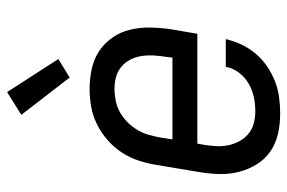

<svg xmlns="http://www.w3.org/2000/svg" viewBox="-154 -646 808 540"><g transform="rotate(-90 250.0 -376.0)"><path d="M201 8Q172 8 144.5 2Q117 -4 95 -19Q73 -34 58.5 -57Q44 -80 37 -106.5Q30 -133 30.5 -161.5Q31 -190 36 -219L56 -339Q60 -364 68 -389Q76 -414 90.5 -436.5Q105 -459 125.5 -477Q146 -495 170 -507Q194 -519 219.5 -523.5Q245 -528 269 -528Q298 -528 326 -522Q354 -516 376.5 -501Q399 -486 414.5 -463.5Q430 -441 436.5 -414Q443 -387 442.5 -358.5Q442 -330 438 -301L425 -225H116L113 -208Q110 -190 109 -172.5Q108 -155 111.5 -138Q115 -121 123 -106.5Q131 -92 143.5 -81.5Q156 -71 172.5 -66.5Q189 -62 207 -62Q227 -62 246.5 -66Q266 -70 284.5 -80.5Q303 -91 316 -108.5Q329 -126 332 -145H410Q405 -123 395 -101.5Q385 -80 369.5 -61.5Q354 -43 333.5 -29Q313 -15 291 -6.5Q269 2 246 5Q223 8 201 8ZM358 -295 360 -312Q363 -330 364 -347.5Q365 -365 362.5 -381.5Q360 -398 352.5 -413Q345 -428 332.5 -438.5Q320 -449 304 -453.5Q288 -458 270 -458Q254 -458 236.5 -454.5Q219 -451 204 -442.5Q189 -434 176 -421Q163 -408 154 -392.5Q145 -377 140.5 -360.5Q136 -344 133 -328L128 -295ZM302 -584 197 -720 261 -760 354 -616Z"/></g></svg>

Font: Iosevka Term Curly Oblique
Style: Regular
Weight: 400
Italic angle: -9°
Designer: Belleve Invis
Foundry: Belleve Invis
Version: Version 32.3.0